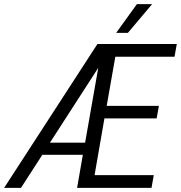

<svg xmlns="http://www.w3.org/2000/svg" viewBox="-46 -914 880 934"><path d="M515 -638 473 -399H727L716 -338H462L414 -62H702L691 0H329L357 -161H160L56 0H-26L428 -700H814L803 -638ZM432 -584 197 -220H368ZM620 -894H694L576 -754H519Z"/></svg>

Font: Sarabun Light
Style: Italic
Weight: 300
Italic angle: -10°
Designer: Suppakit Chalermlarp | Katatrad Co.,Ltd.
Foundry: Cadson Demak Co.,Ltd.
Version: Version 1.000; ttfautohint (v1.6)